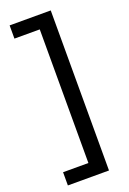

<svg xmlns="http://www.w3.org/2000/svg" viewBox="-165 -770 659 983"><g transform="rotate(-20 164.5 -278.0)"><path d="M25 86V158H249V-714H25V-642H163V86Z"/></g></svg>

Font: Noto Sans Arabic UI
Style: Regular
Weight: 400
Designer: Monotype Design Team, Nadine Chahine and Nizar Qandah
Foundry: Monotype Imaging Inc.
Version: Version 2.010